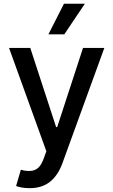

<svg xmlns="http://www.w3.org/2000/svg" viewBox="-20 -802 606 1027"><path d="M28.4 -545.5H142L280.2 -122.2H285.9L424 -545.5H538L313.2 72.8Q289.4 137.1 246.8 170.8Q204.2 204.5 138.5 204.5Q114.7 204.5 95.2 200.8Q75.6 197.1 66.1 192.8L91.6 105.8Q113.3 112.6 135.3 112.6Q152.7 112.6 165.1 107.6Q177.6 102.6 186.6 93.6Q195.7 84.5 202.4 71.7Q209.2 58.9 214.8 43.3L228 7.1ZM239 -618.3 322.1 -782H433.9L323.9 -618.3Z"/></svg>

Font: Inter P Medium
Style: Regular
Weight: 500
Designer: Rasmus Andersson
Foundry: rsms
Version: Version 3.018;git-588b23468